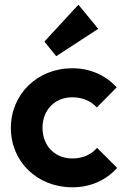

<svg xmlns="http://www.w3.org/2000/svg" viewBox="-20 -783 532 813"><path d="M286 10C362 10 427 -18 476 -72L391 -157C366 -128 330 -112 286 -112C213 -112 160 -165 160 -242C160 -318 213 -371 286 -371C329 -371 364 -356 390 -328L474 -413C427 -465 361 -494 286 -494C139 -494 26 -385 26 -241C26 -98 138 10 286 10ZM168 -607 218 -545 396 -661 312 -763Z"/></svg>

Font: MV Cash SemiBold
Style: Regular
Weight: 600
Designer: Rodrigo Fuenzalida
Foundry: fragTYPE
Version: Version 1.100;Glyphs 3.1.2 (3151)